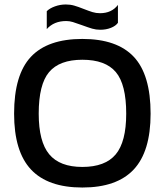

<svg xmlns="http://www.w3.org/2000/svg" viewBox="-20 -828 737 858"><path d="M345 -716Q320 -725 305.5 -729.5Q291 -734 276 -734Q221 -734 189 -698V-778Q202 -791 225.5 -799.5Q249 -808 274 -808Q294 -808 311.5 -803Q329 -798 354 -788Q377 -779 393 -774Q409 -769 427 -769Q479 -769 507 -806V-726Q497 -712 475.5 -703.5Q454 -695 428 -695Q409 -695 392 -700Q375 -705 345 -716ZM43 -320Q43 -494 118 -574Q193 -654 348 -654Q503 -654 578 -574Q653 -494 653 -320Q653 -151 577.5 -70.5Q502 10 348 10Q194 10 118.5 -70.5Q43 -151 43 -320ZM544 -320Q544 -451 497.5 -506Q451 -561 348 -561Q246 -561 199.5 -506Q153 -451 153 -320Q153 -195 200 -138.5Q247 -82 348 -82Q450 -82 497 -138Q544 -194 544 -320Z"/></svg>

Font: Kanit
Style: Regular
Weight: 400
Designer: Katatrad Team
Foundry: Cadson Demak
Version: Version 1.001